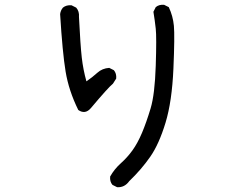

<svg xmlns="http://www.w3.org/2000/svg" viewBox="-20 -739 1040 806"><path d="M471.7 46.9 452.1 37.1Q440.4 23.4 442.4 2Q460 -29.3 487.3 -53.7Q514.6 -78.1 536.1 -107.9Q557.6 -137.7 576.2 -181.6Q594.7 -225.6 612.3 -284.2Q629.9 -342.8 633.8 -462.9Q637.7 -583 633.8 -618.7Q629.9 -654.3 624 -689.5L633.8 -709Q647.5 -720.7 668.9 -718.8L688.5 -709Q706.1 -671.9 710 -630.4Q713.9 -588.9 708 -451.2Q702.1 -313.5 674.8 -223.6Q647.5 -133.8 610.8 -81.1Q574.2 -28.3 522.5 21.5Q502.9 48.8 471.7 46.9ZM308.6 -277.3Q268.6 -358.4 255.4 -438.5Q242.2 -518.6 232.4 -679.7Q234.4 -695.3 244.1 -707Q258.8 -718.8 280.3 -716.8L299.8 -707Q313.5 -691.4 311.5 -668Q317.4 -549.8 323.2 -498Q329.1 -446.3 342.8 -397.5Q368.2 -415 388.7 -433.6Q409.2 -452.1 438.5 -454.1L458 -444.3Q469.7 -430.7 467.8 -409.2L454.1 -387.7Q434.6 -372.1 362.3 -286.1Q337.9 -256.8 308.6 -277.3Z"/></svg>

Font: NaikaiFont
Style: Regular-Lite
Weight: 400
Version: Version 1.67